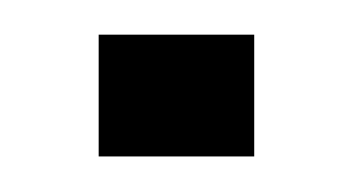

<svg xmlns="http://www.w3.org/2000/svg" viewBox="-20 -88 198 108"><path d="M35.5 0V-68.5H123V0Z"/></svg>

Font: Big Shoulders Display ExtraLight
Style: Regular
Weight: 250
Designer: Patric King
Foundry: XO Type Co
Version: Version 2.002